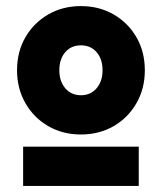

<svg xmlns="http://www.w3.org/2000/svg" viewBox="-20 -714 532 631"><path d="M246 -272Q246 -272 246 -272Q246 -272 246 -272Q186 -272 138.5 -299.5Q91 -327 63.5 -375Q36 -423 36 -483Q36 -544 63.5 -591.5Q91 -639 138.5 -666.5Q186 -694 246 -694Q306 -694 353.5 -666.5Q401 -639 428.5 -591.5Q456 -544 456 -483Q456 -423 428.5 -375Q401 -327 353.5 -299.5Q306 -272 246 -272ZM246 -401Q246 -401 246 -401Q246 -401 246 -401Q278 -401 297.5 -424Q317 -447 317 -483Q317 -520 297.5 -542.5Q278 -565 246 -565Q214 -565 194.5 -542.5Q175 -520 175 -483Q175 -447 194.5 -424Q214 -401 246 -401ZM56 -103Q56 -135 56 -167.5Q56 -200 56 -232Q150 -232 246 -232Q342 -232 436 -232Q436 -200 436 -167.5Q436 -135 436 -103Q342 -103 246 -103Q150 -103 56 -103Z"/></svg>

Font: Tilt Warp
Style: Regular
Weight: 400
Designer: Andy Clymer
Foundry: Andy Clymer
Version: Version 1.000